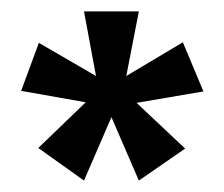

<svg xmlns="http://www.w3.org/2000/svg" viewBox="-20 -720 392 336"><path d="M304 -460 219 -540 336 -560 300 -646 201 -587 223 -700H127L148 -587L48 -645L17 -561L130 -541L47 -461L127 -404L175 -515L223 -404Z"/></svg>

Font: Advent Pro
Style: SemiBold
Weight: 600
Designer: Andreas Kalpakidis
Foundry: Andreas Kalpakidis
Version: Version 2.002 2008